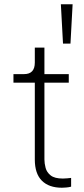

<svg xmlns="http://www.w3.org/2000/svg" viewBox="-20 -873 393 899"><path d="M270 6Q276 6 289.5 5Q303 4 313 1V-40Q306 -39 294 -38Q282 -37 274 -37Q236 -37 217.5 -51.5Q199 -66 193.5 -87Q188 -108 188 -126V-486H302V-526H188V-650H143V-580Q143 -526 93 -526H43V-486H143V-126Q143 -60 176 -27Q209 6 270 6ZM275 -669H310L320 -853H265Z"/></svg>

Font: Plus Jakarta Sans ExtraLight
Style: Regular
Weight: 200
Designer: Gumpita Rahayu
Foundry: Tokotype
Version: Version 2.004; ttfautohint (v1.8.3)